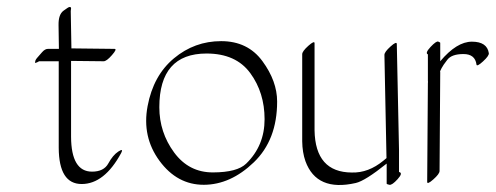

<svg xmlns="http://www.w3.org/2000/svg" viewBox="-20 -494 1410 546"><path d="M147.5 -355Q147 -393.1 146.5 -422.9Q146 -452.6 160.4 -463.4Q174.8 -474.1 177.5 -474.1Q180.2 -474.1 180.9 -473.6Q181.6 -473.1 181.9 -471.9Q182.1 -470.7 182.1 -469.5Q182.1 -468.3 181.6 -466.1Q181.2 -463.9 181.2 -462.4L183.1 -356.4L305.7 -355Q314 -355 298.3 -337.2Q282.7 -319.3 274.4 -319.8Q228.5 -320.3 182.1 -320.8V-105Q182.6 -5.9 241.7 -5.9Q275.4 -5.9 288.1 -29.3Q300.8 -52.7 316.4 -63Q332 -73.2 324.7 -59.1Q276.9 29.3 212.2 29.3Q147.5 29.3 147 -73.7V-319.8H91.3Q78.6 -312.5 79.6 -316.9L80.1 -318.4Q80.1 -323.2 85.7 -329.6Q91.3 -335.9 99.6 -345.5Q107.9 -355 116.2 -355Z M768.1 -205.1Q768.1 -96.2 701.9 -32.5Q635.7 31.2 559.8 31.5Q483.9 31.7 433.6 -36.6Q383.3 -105 399.7 -192.1Q416 -279.3 474.6 -328.1Q533.2 -377 608.9 -377Q684.6 -377 726.3 -320.1Q768.1 -263.2 768.1 -205.1ZM567.4 -341.8Q433.1 -341.8 433.1 -189Q433.1 -117.7 475.1 -60.5Q517.1 -3.4 585.9 -3.7Q654.8 -3.9 680.2 -28.8Q732.4 -79.6 732.4 -155Q732.4 -230.5 691.7 -286.1Q650.9 -341.8 567.4 -341.8Z M1114.7 -67.4V-4.9Q1127 -2.4 1110.8 15.4Q1094.7 33.2 1087.2 31.5Q1079.6 29.8 1079.6 28.3V-28.8Q1018.1 20.5 991.7 26.4Q880.4 51.8 848.6 -35.6Q839.8 -60.5 839.4 -92.3V-339.8Q839.4 -348.1 856.9 -363.8Q874.5 -379.4 874.5 -371.1V-123.5Q876.5 -3.9 980.5 -3.4Q1027.8 -2 1070.3 -37.1Q1075.2 -41 1079.1 -44.4Q1076.2 -191.4 1073.2 -337.9Q1073.2 -346.2 1090.6 -361.8Q1107.9 -377.4 1108.4 -369.1Z M1231.9 -319.8Q1278.8 -375.5 1322 -375.5Q1365.2 -375.5 1370.1 -342.8Q1371.1 -335.4 1353.5 -319.3Q1335.9 -303.2 1335 -310.5Q1331.1 -340.3 1297.9 -340.3Q1264.6 -340.3 1252.2 -324.2Q1239.7 -308.1 1235.8 -300.3Q1231 -291 1231.4 -290Q1231.9 -289.1 1231.9 -288.6L1230 -7.8Q1230 0.5 1212.4 16.1Q1194.8 31.7 1194.8 23.4L1196.8 -257.3Q1196.8 -258.3 1197 -260.3Q1197.3 -262.2 1196.8 -263.2V-339.4Q1188 -342.8 1204.3 -360.4Q1220.7 -377.9 1226.3 -375.7Q1231.9 -373.5 1231.9 -372.1Z"/></svg>

Font: ML-NILA01_NewLipi
Style: Regular
Weight: 400
Designer: CLT@C-DIT
Version: Version ML-NILA01_NewLipi 2.